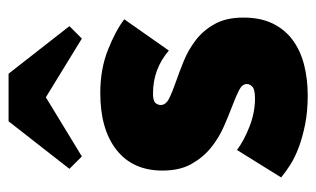

<svg xmlns="http://www.w3.org/2000/svg" viewBox="-165 -566 738 448"><g transform="rotate(-90 204.0 -342.0)"><path d="M205 7Q168 7 138 1Q108 -5 84 -14Q60 -23 43 -34Q26 -45 14 -55L78 -158Q101 -141 133.5 -128.5Q166 -116 198 -116Q219 -116 225.5 -122Q232 -128 232 -135Q232 -146 217 -153.5Q202 -161 179.5 -169.5Q157 -178 131 -189.5Q105 -201 82.5 -219.5Q60 -238 45 -265Q30 -292 30 -332Q30 -401 78 -439Q126 -477 211 -477Q267 -477 312 -459Q357 -441 383 -421L310 -317Q267 -354 210 -354Q193 -354 188 -348.5Q183 -343 183 -336Q183 -324 198 -316.5Q213 -309 236 -301Q259 -293 285 -282.5Q311 -272 334 -254.5Q357 -237 372 -210Q387 -183 387 -143Q387 -103 373 -74.5Q359 -46 334.5 -28Q310 -10 277 -1.5Q244 7 205 7ZM34 -549 145 -691H256L367 -549L338 -520L201 -604L63 -520Z"/></g></svg>

Font: Tilda Sans Black
Style: Regular
Weight: 900
Designer: ParaType Ltd
Foundry: ParaType Ltd
Version: Version 1.009